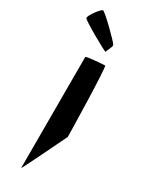

<svg xmlns="http://www.w3.org/2000/svg" viewBox="-303 -994 783 1019"><g transform="rotate(30 88.5 -485.0)"><path d="M-60 -876C-54 -863 119 -766 118 -772C117 -780 141 -815 134 -825C128 -838 9 -956 -4 -956C-16 -956 -66 -888 -60 -876ZM38 -14C38 -6 170 -281 170 -281C170 -288 162 -708 152 -708C141 -708 38 -701 38 -694Z"/></g></svg>

Font: Ampere
Style: SuExt
Weight: 400
Version: Version 1